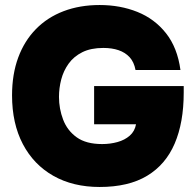

<svg xmlns="http://www.w3.org/2000/svg" viewBox="-20 -737 780 765"><path d="M377 8Q271 8 192.5 -36.5Q114 -81 71 -163Q28 -245 28 -357Q28 -441 52.5 -507.5Q77 -574 123 -621Q169 -668 233.5 -692.5Q298 -717 377 -717Q459 -717 527.5 -689.5Q596 -662 641.5 -604.5Q687 -547 699 -458H520Q514 -490 496.5 -509Q479 -528 452.5 -537Q426 -546 392 -546Q342 -546 308 -529Q274 -512 253.5 -483.5Q233 -455 224 -420.5Q215 -386 215 -351Q215 -304 231.5 -260.5Q248 -217 285.5 -190Q323 -163 387 -163Q419 -163 448 -171Q477 -179 497 -196.5Q517 -214 522 -242H355V-394H712V-368Q712 -249 676 -165Q640 -81 566 -36.5Q492 8 377 8Z"/></svg>

Font: Onest Black
Style: Regular
Weight: 900
Designer: Dmitri Voloshin, Andrey Kudryavtsev
Foundry: Dmitri Voloshin, Andrey Kudryavtsev
Version: Version 1.000;gftools[0.9.33]